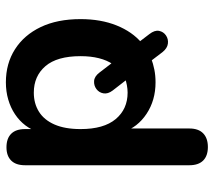

<svg xmlns="http://www.w3.org/2000/svg" viewBox="-57 -482 727 653"><g transform="rotate(-90 306.5 -155.5)"><path d="M133 188Q103 188 87 172Q71 156 71 125V-434Q71 -465 87 -481Q103 -497 132 -497Q162 -497 178 -481Q194 -465 194 -434V-356L183 -386Q191 -412 206.5 -432.5Q222 -453 244.5 -468Q267 -483 294.5 -491Q322 -499 353 -499Q417 -499 465.5 -468Q514 -437 541 -380.5Q568 -324 568 -245Q568 -176 546.5 -122.5Q525 -69 487 -37L488 -49L517 -11Q531 7 528 22Q525 37 512.5 45.5Q500 54 484.5 52Q469 50 456 34L424 -8L435 -5Q416 2 396 6Q376 10 353 10Q292 10 246 -20.5Q200 -51 184 -100H196V125Q196 156 179.5 172Q163 188 133 188ZM318 -85Q330 -85 343.5 -87.5Q357 -90 367 -94L363 -87L325 -136Q313 -152 315.5 -167Q318 -182 330 -191Q342 -200 357.5 -199Q373 -198 386 -181L426 -129L415 -136Q428 -155 435 -182.5Q442 -210 442 -245Q442 -325 408 -364.5Q374 -404 318 -404Q281 -404 253 -386.5Q225 -369 209.5 -333.5Q194 -298 194 -245Q194 -166 228 -125.5Q262 -85 318 -85Z"/></g></svg>

Font: Nunito
Style: Bold
Weight: 700
Designer: Vernon Adams
Foundry: Vernon Adams
Version: Version 3.602